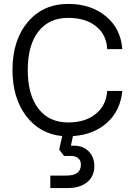

<svg xmlns="http://www.w3.org/2000/svg" viewBox="-20 -680 680 969"><path d="M43 -327.1Q43 -477.1 120.1 -568.6Q197.3 -660.2 324.2 -660.2Q439 -660.2 514.4 -597.9Q589.8 -535.6 597.2 -432.1H521Q517.6 -504.9 464.6 -547.4Q411.6 -589.8 324.2 -589.8Q227.5 -589.8 173.8 -521Q120.1 -452.1 120.1 -327.1Q120.1 -201.2 173.8 -131.6Q227.5 -62 324.2 -62Q409.7 -62 462.9 -104.7Q516.1 -147.5 521 -221.2H597.2Q587.9 -121.6 520.3 -60.8Q452.6 0 348.1 6.8L337.9 55.2H353Q399.4 55.2 427.7 84Q456.1 112.8 456.1 159.2Q456.1 209.5 419.9 239.3Q383.8 269 323.2 269H233.9V206.1H314.9Q388.2 206.1 388.2 150.9Q388.2 129.9 374.8 118.4Q361.3 106.9 336.9 106.9H303.2L278.8 75.2L293.9 6.8Q180.2 -4.4 111.6 -95.2Q43 -186 43 -327.1Z"/></svg>

Font: Overused Grotesk
Style: Regular
Weight: 400
Version: Version 0.002